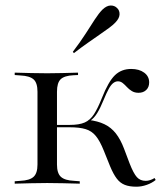

<svg xmlns="http://www.w3.org/2000/svg" viewBox="-20 -683 612 714"><path d="M119.4 -206.5V-341.9Q119.4 -375 104.8 -387.9Q90.3 -400.8 55.6 -402.4L34.7 -404V-412.9Q66.9 -412.1 95.6 -411.3Q124.2 -410.5 155.6 -410.5Q184.7 -410.5 211.7 -411.3Q238.7 -412.1 270.2 -412.9V-404L253.2 -403.2Q219.4 -401.6 205.6 -388.3Q191.9 -375 191.9 -341.9V-206.5ZM155.6 -2.4Q124.2 -2.4 95.6 -1.6Q66.9 -0.8 34.7 0V-8.9L55.6 -10.5Q90.3 -12.1 104.8 -25.4Q119.4 -38.7 119.4 -71V-206.5H191.9V-71Q191.9 -38.7 206.5 -25.4Q221 -12.1 255.6 -10.5L276.6 -8.9V0Q244.4 -0.8 215.3 -1.6Q186.3 -2.4 155.6 -2.4ZM487.1 11.3Q461.3 11.3 444 4.4Q426.6 -2.4 414.1 -19Q401.6 -35.5 389.5 -64.5L366.1 -122.6Q351.6 -158.9 336.3 -177.4Q321 -196 298.4 -202.8Q275.8 -209.7 238.7 -209.7H185.5V-218.5H239.5Q274.2 -218.5 294.8 -227.4Q315.3 -236.3 329.4 -258.1Q343.5 -279.8 358.9 -318.5Q383.1 -379.8 407.3 -403.2Q431.5 -426.6 467.7 -426.6Q497.6 -426.6 516.1 -412.9Q534.7 -399.2 534.7 -376.6Q534.7 -358.9 523.8 -348.4Q512.9 -337.9 495.2 -337.9Q480.6 -337.9 470.2 -344.4Q459.7 -350.8 452 -359.3Q444.4 -367.7 436.3 -374.2Q428.2 -380.6 418.5 -380.6Q409.7 -380.6 401.2 -374.2Q392.7 -367.7 384.3 -352.4Q375.8 -337.1 365.3 -311.3Q353.2 -281.5 341.5 -262.5Q329.8 -243.5 315.3 -233.9L308.1 -237.1Q343.5 -233.1 368.5 -221Q393.5 -208.9 410.9 -186.7Q428.2 -164.5 441.1 -130.6L462.1 -75Q476.6 -37.9 489.1 -24.2Q501.6 -10.5 521.8 -10.5Q537.9 -10.5 554.8 -21L558.9 -13.7Q545.2 -2.4 525.8 4.4Q506.5 11.3 487.1 11.3ZM254.8 -485.5 250.8 -490.3Q279 -527.4 298.4 -557.7Q317.7 -587.9 332.7 -610.9Q347.6 -633.9 361.3 -647.6Q376.6 -662.1 391.1 -662.5Q405.6 -662.9 415.3 -653.2Q425 -644.4 424.6 -629.8Q424.2 -615.3 409.7 -600Q400.8 -590.3 385.9 -579.4Q371 -568.5 351.2 -554.8Q331.5 -541.1 307.3 -524.2Q283.1 -507.3 254.8 -485.5Z"/></svg>

Font: Playfair 144pt SemiExpanded Light
Style: Regular
Weight: 300
Width: 6
Designer: Claus Eggers Sørensen
Foundry: Claus Eggers Sørensen
Version: Version 2.203